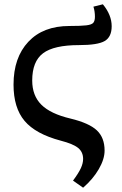

<svg xmlns="http://www.w3.org/2000/svg" viewBox="-20 -644 567 894"><path d="M367 230 320 197Q346 162 356.5 139Q367 116 367 96Q367 64 344 45Q321 26 263 11Q146 -20 94.5 -81Q43 -142 43 -250Q43 -376 112 -449.5Q181 -523 303 -523Q357 -523 382 -526Q407 -529 414.5 -538Q422 -547 422 -566Q422 -591 415 -613L459 -624Q500 -574 500 -522Q500 -472 467.5 -453Q435 -434 348 -434Q231 -434 180.5 -396Q130 -358 130 -269Q130 -199 172.5 -156.5Q215 -114 308 -92Q395 -71 431 -37Q467 -3 467 57Q467 97 440 143.5Q413 190 367 230Z"/></svg>

Font: Literata 12pt Medium
Style: Regular
Weight: 500
Designer: Latin by Veronika Burian and Jose Scaglione. Greek by Irene Vlachou. Cyrillic by Vera Evstafieva.
Foundry: TypeTogether
Version: Version 3.002